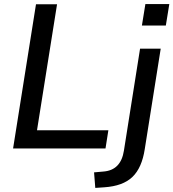

<svg xmlns="http://www.w3.org/2000/svg" viewBox="-20 -726 848 939"><path d="M44 0 156 -705H259L161 -89H510L496 0ZM674 -601 691 -706H808L791 -601ZM446 193 440 117 485 113Q571 107 586 11L665 -488H766L688 3Q674 95 627.5 139.5Q581 184 490 190Z"/></svg>

Font: Nunito Sans SemiBold
Style: Italic
Weight: 600
Italic angle: -9°
Designer: Vernon Adams
Foundry: Vernon Adams
Version: Version 3.006; ttfautohint (v1.8.3)